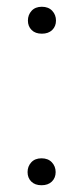

<svg xmlns="http://www.w3.org/2000/svg" viewBox="-20 -547 250 571"><path d="M62 -35.2Q62 -52.2 73 -64.2Q84 -76.2 103.5 -76.2Q123 -76.2 134.3 -64.2Q145.5 -52.2 145.5 -35.2Q145.5 -18.1 134.3 -7.1Q123 3.9 103.5 3.9Q84 3.9 73 -7.1Q62 -18.1 62 -35.2ZM63 -485.8Q63 -502.9 74 -514.9Q85 -526.9 104.5 -526.9Q124 -526.9 135.3 -514.9Q146.5 -502.9 146.5 -485.8Q146.5 -468.8 135.3 -457.8Q124 -446.8 104.5 -446.8Q85 -446.8 74 -457.8Q63 -468.8 63 -485.8Z"/></svg>

Font: TypoPRO Roboto
Style: Regular
Weight: 300
Designer: Google
Version: Version 2.136; 2016